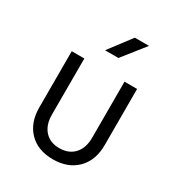

<svg xmlns="http://www.w3.org/2000/svg" viewBox="-186 -909 972 1043"><g transform="rotate(30 300.0 -387.5)"><path d="M299 10Q205 10 150 -46Q95 -102 95 -198V-550H174V-198Q174 -134 207.5 -97Q241 -60 299 -60Q358 -60 392 -97Q426 -134 426 -198V-550H505V-198Q505 -102 449 -46Q393 10 299 10ZM249 -645 355 -785H444L333 -645Z"/></g></svg>

Font: JetBrains Mono NL Light
Style: Regular
Weight: 300
Monospace: yes
Designer: Philipp Nurullin, Konstantin Bulenkov
Foundry: JetBrains
Version: Version 2.305; ttfautohint (v1.8.4.7-5d5b)